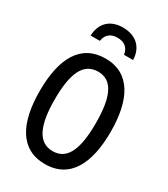

<svg xmlns="http://www.w3.org/2000/svg" viewBox="-227 -1045 1018 1160"><g transform="rotate(30 281.5 -465.5)"><path d="M279 -941C190 -941 136 -888 133 -801H197C206 -855 242 -871 281 -871C322 -871 357 -855 366 -801H429C427 -886 372 -941 279 -941ZM281 10C457 10 529 -139 529 -358C529 -577 456 -726 282 -726C110 -726 34 -586 34 -358C34 -140 105 10 281 10ZM283 -81C180 -81 138 -181 138 -358C138 -535 177 -635 283 -635C385 -635 425 -536 425 -358C425 -181 386 -81 283 -81Z"/></g></svg>

Font: Noto Sans Mono SemiCondensed Medium
Style: Regular
Weight: 500
Width: 4
Designer: Monotype Design Team
Foundry: Monotype Imaging Inc.
Version: Version 2.014